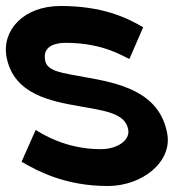

<svg xmlns="http://www.w3.org/2000/svg" viewBox="-79 -610 632 641"><path d="M-7 -70C48 -38 140 11 281 11C396 11 498 -70 479 -166C452 -307 314 -333 202 -353C132 -366 79 -371 72 -407C64 -446 88 -468 147 -467C267 -465 328 -424 353 -413L399 -519C344 -551 264 -590 123 -590C-1 -590 -74 -508 -57 -419C-33 -294 92 -272 188 -255C272 -240 339 -232 349 -178C356 -141 312 -112 257 -112C137 -112 58 -166 40 -176Z"/></svg>

Font: Charger EcoBlack
Style: OpObl
Weight: 1000
Designer: Jasper
Foundry: Cannot Into Space Fonts
Version: Version 1.1